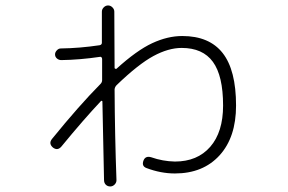

<svg xmlns="http://www.w3.org/2000/svg" viewBox="-20 -631 1040 693"><path d="M170.9 -98.6Q154.3 -113.3 168 -129.9Q264.6 -249 342.8 -328.1Q348.6 -334 348.6 -341.8V-418Q348.6 -421.9 346.2 -424.3Q343.8 -426.8 340.8 -425.8Q267.6 -415 201.2 -414.1Q192.4 -414.1 185.5 -419.9Q178.7 -425.8 178.7 -434.6Q178.7 -442.4 185.1 -449.2Q191.4 -456.1 199.2 -456.1Q267.6 -457 339.8 -467.8Q347.7 -469.7 347.7 -476.6V-588.9Q347.7 -597.7 354.5 -604.5Q361.3 -611.3 370.1 -611.3Q378.9 -611.3 385.7 -604.5Q392.6 -597.7 392.6 -588.9Q392.6 -548.8 393.1 -481.9Q393.6 -415 393.6 -385.7Q393.6 -383.8 396.5 -382.8Q399.4 -381.8 400.4 -382.8Q473.6 -449.2 529.3 -475.1Q585 -501 637.7 -501Q735.4 -501 783.7 -439.5Q832 -377.9 832 -250Q832 -135.7 772.5 -70.3Q712.9 -4.9 611.3 -4.9Q560.5 -4.9 508.8 -24.4Q490.2 -31.2 498 -51.8Q504.9 -69.3 525.4 -63.5Q567.4 -48.8 611.3 -47.9Q692.4 -47.9 738.8 -101.1Q785.2 -154.3 785.2 -250Q785.2 -357.4 748.5 -407.7Q711.9 -458 635.7 -458Q587.9 -458 533.7 -428.7Q479.5 -399.4 401.4 -324.2Q394.5 -317.4 393.6 -308.6Q394.5 -142.6 400.4 19.5Q400.4 28.3 393.6 35.2Q386.7 42 377.9 42Q368.2 42 361.8 35.6Q355.5 29.3 355.5 18.6Q351.6 -168 349.6 -264.6Q349.6 -266.6 347.2 -267.1Q344.7 -267.6 343.8 -265.6Q282.2 -200.2 201.2 -101.6Q187.5 -85.9 170.9 -98.6Z"/></svg>

Font: Rounded-X Mgen+ 2m light
Style: Regular
Weight: 200
Designer: [Source Han Sans]
Ryoko NISHIZUKA  (kana & ideographs); Paul D. Hunt (Latin, Greek & Cyrillic); Wenlong ZHANG  (bopomofo
Version: Version 1.059.20150602